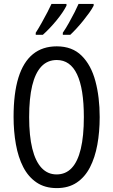

<svg xmlns="http://www.w3.org/2000/svg" viewBox="-20 -964 585 994"><path d="M496.1 -357.9Q496.1 -281.2 483.9 -214.6Q471.7 -147.9 445.6 -97.4Q419.4 -46.9 377 -18.6Q334.5 9.8 273.9 9.8Q212.4 9.8 169.4 -19.3Q126.5 -48.3 100.3 -99.1Q74.2 -149.9 62.3 -216.8Q50.3 -283.7 50.3 -358.9Q50.3 -481 75.4 -562Q100.6 -643.1 150.4 -683.6Q200.2 -724.1 273.9 -724.1Q354 -724.1 402.8 -675.5Q451.7 -627 473.9 -543.9Q496.1 -460.9 496.1 -357.9ZM130.9 -357.9Q130.9 -260.7 147.2 -194.6Q163.6 -128.4 195.3 -94.7Q227.1 -61 272.9 -61Q319.8 -61 351.1 -94Q382.3 -127 398.2 -193.1Q414.1 -259.3 414.1 -357.9Q414.1 -504.9 378.9 -579.1Q343.8 -653.3 273.9 -653.3Q226.1 -653.3 194.3 -619.9Q162.6 -586.4 146.7 -520.8Q130.9 -455.1 130.9 -357.9ZM464.8 -943.8V-934.6Q457 -918.9 442.4 -898.4Q427.7 -877.9 410.4 -856.4Q393.1 -835 375.5 -815.9Q357.9 -796.9 343.8 -783.7H305.2V-794.4Q320.3 -816.4 336.7 -845.5Q353 -874.5 366.7 -901.6Q380.4 -928.7 386.7 -943.8ZM324.2 -943.8V-934.6Q315.9 -918 302.5 -898.2Q289.1 -878.4 272.2 -857.9Q255.4 -837.4 237.3 -818.4Q219.2 -799.3 201.7 -783.7H165V-794.4Q180.2 -817.9 196 -846.4Q211.9 -875 225.6 -901.1Q239.3 -927.2 246.6 -943.8Z"/></svg>

Font: Open Sans Condensed
Style: Regular
Weight: 400
Width: 3
Designer: Monotype Design Team
Foundry: Monotype Imaging Inc.
Version: Version 3.000